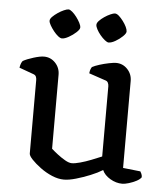

<svg xmlns="http://www.w3.org/2000/svg" viewBox="-51 -751 696 801"><g transform="rotate(5 296.5 -350.5)"><path d="M246 4Q222 4 196 -7Q170 -18 147 -35Q124 -52 109.5 -67.5Q95 -83 95 -92V-400Q95 -408 92 -414.5Q89 -421 79 -424L21 -445Q23 -457 26 -464Q29 -471 32 -474Q48 -483 75.5 -491.5Q103 -500 119 -500Q147 -500 166.5 -479.5Q186 -459 186 -430V-120Q197 -110 212.5 -98Q228 -86 244.5 -76.5Q261 -67 273 -67Q286 -67 308 -73Q330 -79 354 -88.5Q378 -98 397 -106V-400Q397 -408 393.5 -415Q390 -422 381 -424L313 -447Q314 -458 317 -465Q320 -472 322 -474Q333 -480 352 -486Q371 -492 391 -496Q411 -500 421 -500Q449 -500 468.5 -479.5Q488 -459 488 -430V-66L561 -58Q563 -55 566 -48.5Q569 -42 569 -34Q563 -25 548.5 -17.5Q534 -10 517.5 -5Q501 0 490 0Q464 0 439.5 -14.5Q415 -29 406 -50Q385 -37 355.5 -25Q326 -13 296.5 -4.5Q267 4 246 4ZM382 -582Q376 -582 366 -590Q356 -598 346.5 -609.5Q337 -621 331 -632.5Q325 -644 325 -651Q325 -659 333.5 -668Q342 -677 354.5 -685.5Q367 -694 379.5 -699.5Q392 -705 398 -705Q406 -705 415 -697Q424 -689 433 -677Q442 -665 447.5 -653.5Q453 -642 453 -634Q453 -626 440 -613.5Q427 -601 410.5 -591.5Q394 -582 382 -582ZM187 -582Q180 -582 170.5 -589.5Q161 -597 151.5 -609Q142 -621 135.5 -632.5Q129 -644 129 -651Q129 -659 138 -668Q147 -677 159.5 -685.5Q172 -694 184.5 -699.5Q197 -705 204 -705Q210 -705 219.5 -697Q229 -689 238 -677Q247 -665 253 -653.5Q259 -642 259 -634Q259 -626 245.5 -613.5Q232 -601 215 -591.5Q198 -582 187 -582Z"/></g></svg>

Font: Texturina Medium 12pt
Style: Regular
Weight: 400
Version: Version 1.002